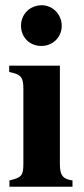

<svg xmlns="http://www.w3.org/2000/svg" viewBox="-20 -711 318 731"><path d="M208 -461H15V-437C59 -428 69 -418 69 -373V-88C69 -42 62 -35 16 -24V0H256V-24C221 -29 208 -42 208 -85ZM139 -691C94 -691 60 -657 60 -613C60 -569 93 -536 137 -536C181 -536 215 -569 215 -613C215 -656 181 -691 139 -691Z"/></svg>

Font: STIXGeneral
Style: Bold
Weight: 700
Designer: MicroPress Inc., with final additions and corrections provided by Coen Hoffman, Elsevier (retired)
Version: Version 1.1.0